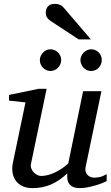

<svg xmlns="http://www.w3.org/2000/svg" viewBox="-20 -947 567 979"><path d="M523.9 -23.9Q514.6 -18.6 498.3 -12.2Q481.9 -5.9 462.9 -0.5Q443.8 4.9 424.1 8.5Q404.3 12.2 388.2 12.2Q359.9 12.2 346.2 2.7Q332.5 -6.8 327.4 -19.3Q322.3 -31.7 322.8 -44.4Q323.2 -57.1 323.2 -63Q283.7 -25.4 240.5 -6.6Q197.3 12.2 147 12.2Q112.3 12.2 90.3 0Q68.4 -12.2 57.1 -30.8Q45.9 -49.3 43.5 -71.3Q41 -93.3 44.9 -112.8L109.9 -424.8L25.9 -434.1V-462.9L176.8 -494.1H217.8L138.2 -112.8Q135.3 -100.1 139.4 -88.6Q143.6 -77.1 151.6 -68.6Q159.7 -60.1 169.9 -54.9Q180.2 -49.8 189.9 -49.8Q208 -49.8 226.3 -54.9Q244.6 -60.1 262.7 -68.8Q280.8 -77.6 297.4 -89.1Q314 -100.6 328.1 -113.8L403.8 -481.9H497.1L417 -97.2Q413.6 -81.5 417 -71Q420.4 -60.5 427.5 -53.7Q434.6 -46.9 443.6 -43.9Q452.6 -41 460.9 -41Q470.7 -41 486.8 -43.9Q502.9 -46.9 523.9 -59.1ZM292 -641.1Q292 -629.9 287.6 -619.6Q283.2 -609.4 275.6 -601.6Q268.1 -593.8 258.1 -589.4Q248 -585 236.8 -585Q226.1 -585 216.3 -589.4Q206.5 -593.8 199.2 -601.6Q191.9 -609.4 187.5 -619.1Q183.1 -628.9 183.1 -640.1Q183.1 -650.9 187.5 -660.9Q191.9 -670.9 199.2 -678.7Q206.5 -686.5 216.3 -691.2Q226.1 -695.8 236.8 -695.8Q248 -695.8 258.1 -691.4Q268.1 -687 275.6 -679.7Q283.2 -672.4 287.6 -662.4Q292 -652.3 292 -641.1ZM499 -641.1Q499 -629.9 494.9 -619.6Q490.7 -609.4 483.4 -601.6Q476.1 -593.8 466.1 -589.4Q456.1 -585 444.8 -585Q433.6 -585 423.6 -589.4Q413.6 -593.8 406.2 -601.6Q398.9 -609.4 394.5 -619.6Q390.1 -629.9 390.1 -641.1Q390.1 -651.4 394.8 -661.4Q399.4 -671.4 407 -679Q414.6 -686.5 424.6 -691.2Q434.6 -695.8 444.8 -695.8Q456.1 -695.8 466.1 -691.4Q476.1 -687 483.4 -679.7Q490.7 -672.4 494.9 -662.4Q499 -652.3 499 -641.1ZM381.3 -746.1 236.3 -841.3Q226.1 -848.1 219.7 -858.2Q213.4 -868.2 213.4 -883.3Q213.4 -890.6 215.6 -898.4Q217.8 -906.2 222.9 -912.6Q228 -918.9 236.6 -923.1Q245.1 -927.2 258.3 -927.2Q269 -927.2 276.6 -925.3Q284.2 -923.3 290 -920.2Q295.9 -917 300.5 -912.4Q305.2 -907.7 309.6 -902.3L443.4 -746.1Z"/></svg>

Font: Charis SIL APac
Style: Italic
Weight: 400
Italic angle: -11°
Foundry: SIL International
Version: Version 5.000